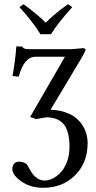

<svg xmlns="http://www.w3.org/2000/svg" viewBox="-20 -666 462 920"><path d="M108.9 -431.2Q113.8 -430.2 123 -430.2H313Q327.1 -430.2 334 -431.2L376 -435.1Q390.1 -435.1 390.1 -426.8Q390.1 -422.4 370.1 -387.2L222.2 -140.1Q272.5 -138.7 311.8 -120.6Q351.1 -102.5 375.2 -65.9Q399.4 -29.3 399.9 21Q399.9 34.2 398.9 41Q393.6 123 335 178.5Q276.4 233.9 186 233.9Q125.5 233.9 82.3 203.1Q39.1 172.4 39.1 144Q39.1 129.9 46.6 119.6Q54.2 109.4 69.8 108.9Q87.9 108.9 99.6 115.2Q111.3 121.6 118.2 138.2Q128.9 157.2 137 168.2Q145 179.2 160.4 189.2Q175.8 199.2 193.8 199.2Q212.9 199.2 233.2 189Q253.4 178.7 271.5 159.4Q289.6 140.1 301.3 108.2Q313 76.2 313 37.1Q313 -34.7 286.9 -68.6Q260.7 -102.5 205.1 -104Q200.2 -104 151.9 -95.2Q142.6 -100.6 124 -105L291 -394H149.9Q95.2 -394 69.8 -298.8L40 -301.8Q54.2 -381.8 58.1 -443.8L86.9 -442.9Q91.8 -431.2 108.9 -431.2ZM224.1 -502H173.8Q135.3 -564.5 73.2 -631.8L92.8 -646Q163.6 -593.8 199.2 -557.1Q216.3 -574.7 236.3 -592Q256.3 -609.4 268.3 -618.4Q280.3 -627.4 306.2 -646L326.2 -631.8Q258.3 -556.6 224.1 -502Z"/></svg>

Font: Common Serif News
Style: Regular
Weight: 450
Designer: Philipp H. Poll, Khaled Hosny
Foundry: Stefan Peev, Context Ltd.
Version: Version 1.026